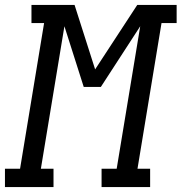

<svg xmlns="http://www.w3.org/2000/svg" viewBox="-62 -755 733 775"><path d="M-42 0V-74H19L116 -662H65V-735H239L322 -475L492 -735H651V-662H590L493 -74H544V0H348V-74H409L504 -649L345 -404H276L198 -649L103 -74H154V0Z"/></svg>

Font: Iosevka Curly Slab ExObl
Style: Regular
Weight: 400
Width: 7
Italic angle: -9°
Monospace: yes
Designer: Belleve Invis
Foundry: Belleve Invis
Version: Version 11.1.0; ttfautohint (v1.8.3)